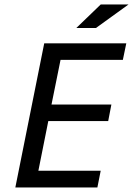

<svg xmlns="http://www.w3.org/2000/svg" viewBox="-20 -830 590 850"><path d="M411.1 0H47.9L175.8 -638.2H539.1L523.9 -564.9H248L208 -367.2H473.1L459 -293.9H193.8L149.9 -74.2H425.8ZM548.8 -810.1 404.8 -706.1H317.9L425.8 -810.1ZM0 -638.2Z"/></svg>

Font: Code New Roman
Style: Italic
Weight: 400
Italic angle: -11°
Monospace: yes
Designer: Sam Radian
Foundry: Code New Roman
Version: Version 1.508 October 19, 2014